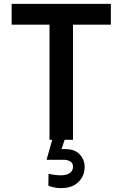

<svg xmlns="http://www.w3.org/2000/svg" viewBox="-20 -720 631 989"><path d="M40 -700H551V-593H356V0H235V-593H40ZM249 0H313L297 48H316Q365 48 390.5 75Q416 102 416 141Q416 185 384.5 217Q353 249 294 249Q275 249 257 245Q239 241 229 236L230 175Q262 183 294 183Q324 183 340 171Q356 159 356 139Q356 119 341 111Q326 103 309 103H221V99Z"/></svg>

Font: Lopes Sans SemiBold
Style: Regular
Weight: 600
Designer: Gabriel Lam, Diego Maldonado
Foundry: TypeRant, Foresti Design
Version: Version 4.000